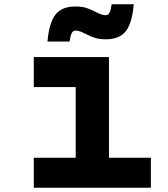

<svg xmlns="http://www.w3.org/2000/svg" viewBox="-20 -881 790 901"><path d="M491.3 -613.1V-140.8H688V0H138.6V-140.8H335.3V-472.3H138.6V-613.1ZM333.3 -850.5Q364.3 -850.5 385.8 -843.6Q407.3 -836.7 429.6 -824.7Q443.4 -817.7 454.2 -813.7Q465 -809.7 476 -809.7Q487.7 -809.7 493.8 -821.2Q500 -832.7 504 -861H607.7Q600.1 -772.5 570.3 -734.6Q540.5 -696.6 477.3 -696.6Q446.3 -696.6 424.8 -703.5Q403.3 -710.3 380.9 -722.4Q367.2 -729.4 356.4 -733.4Q345.6 -737.4 334.6 -737.4Q322.9 -737.4 316.7 -725.9Q310.5 -714.4 306.5 -686.1H202.8Q210.5 -774.5 240.3 -812.5Q270.1 -850.5 333.3 -850.5Z"/></svg>

Font: Martian Mono VF sWd Rg
Style: Regular
Weight: 400
Width: 6
Monospace: yes
Designer: Roman Shamin
Foundry: Evil Martians
Version: Version 1.100